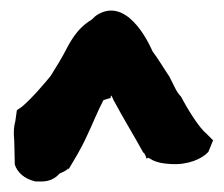

<svg xmlns="http://www.w3.org/2000/svg" viewBox="-20 -759 424 364"><path d="M7 -492C7 -482 8 -464 8 -447C13 -432 26 -420 47 -415H54C71 -414 83 -419 93 -430C98 -432 104 -435 108 -438L109 -440L110 -438C121 -457 132 -473 146 -504C156 -525 165 -548 176 -569C181 -571 185 -572 189 -573L190 -574V-576C190 -577 190 -576 191 -578C192 -576 194 -573 195 -570V-569L196 -568C214 -534 234 -502 252 -469V-470C256 -466 257 -460 258 -458L261 -460L270 -455C279 -451 287 -449 304 -448C337 -446 363 -458 375 -471L384 -493L371 -506C357 -517 334 -555 323 -576C314 -585 310 -597 301 -614C290 -630 281 -646 269 -662C268 -664 227 -764 168 -733C162 -730 158 -726 154 -722C123 -703 112 -677 100 -655L92 -641C85 -630 81 -623 76 -615C66 -603 43 -575 22 -557L12 -550L9 -529C7 -521 5 -512 7 -492Z"/></svg>

Font: Vapor
Style: Blk
Weight: 900
Foundry: Cannot Into Space Fonts
Version: Version 0.179